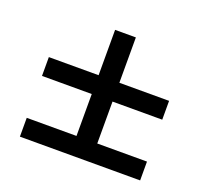

<svg xmlns="http://www.w3.org/2000/svg" viewBox="-93 -709 773 721"><g transform="rotate(20 293.0 -348.5)"><path d="M52.7 -341.3H251.5V-173.8H52.7V-98.6H533.2V-173.8H334.5V-341.3H533.2V-416.5H334.5V-597.7H251.5V-416.5H52.7Z"/></g></svg>

Font: Cascadia Mono PL SemiLight
Style: Regular
Weight: 350
Monospace: yes
Designer: Aaron Bell
Foundry: Saja Typeworks
Version: Version 2404.023